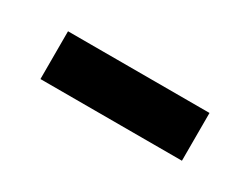

<svg xmlns="http://www.w3.org/2000/svg" viewBox="-27 -406 357 275"><g transform="rotate(30 152.0 -268.5)"><path d="M35 -229H269V-308H35Z"/></g></svg>

Font: Noto Sans Georgian SemiCondensed
Style: Regular
Weight: 400
Width: 4
Designer: Monotype Design Team, Akaki Razmadze
Foundry: Google LLC
Version: Version 2.005